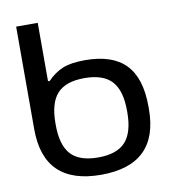

<svg xmlns="http://www.w3.org/2000/svg" viewBox="-81 -780 765 859"><g transform="rotate(-10 301.5 -350.5)"><path d="M570.8 -244.1Q570.8 8.8 310.1 8.8Q49.8 8.8 49.8 -244.1V-710H147.9V-444.8H155.8Q187 -477.5 224.6 -493.2Q262.2 -508.8 326.2 -508.8Q450.7 -508.8 510.7 -446.8Q570.8 -384.8 570.8 -255.9ZM147.9 -247.1Q147.9 -154.3 186.5 -112.1Q225.1 -69.8 310.1 -69.8Q395.5 -69.8 434.3 -112.3Q473.1 -154.8 473.1 -247.1V-252.9Q473.1 -345.2 434.3 -387.7Q395.5 -430.2 310.1 -430.2Q225.1 -430.2 186.5 -387.9Q147.9 -345.7 147.9 -252.9Z"/></g></svg>

Font: LT Wave
Style: Regular
Weight: 400
Designer: Daniel Lyons
Version: Version 2.5 (Glyphs App)